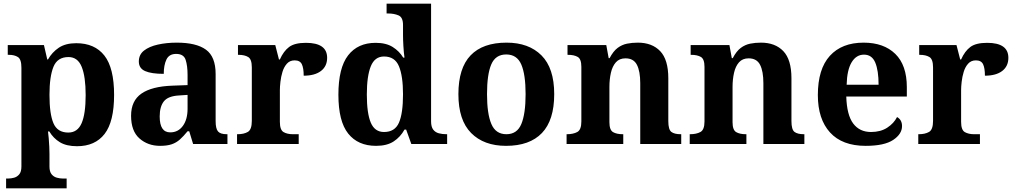

<svg xmlns="http://www.w3.org/2000/svg" viewBox="-20 -780 5497 1040"><path d="M13 240V187H25Q40 187 56.5 182.5Q73 178 84.5 164Q96 150 96 122V-413Q96 -459 77 -471Q58 -483 29 -483H22V-536H218L236 -458H240Q262 -497 298.5 -521.5Q335 -546 393 -546Q493 -546 545.5 -479Q598 -412 598 -266Q598 -121 546.5 -54.5Q495 12 397 12Q340 12 304.5 -9.5Q269 -31 247 -68H240Q242 -54 244 -30.5Q246 -7 247 15.5Q248 38 248 53V122Q248 150 259.5 164Q271 178 288 182.5Q305 187 319 187H341V240ZM350 -62Q400 -62 422 -112.5Q444 -163 444 -265Q444 -365 422.5 -418Q401 -471 351 -471Q291 -471 269.5 -418Q248 -365 248 -266Q248 -163 269.5 -112.5Q291 -62 350 -62Z M847 10Q781 10 735.5 -30Q690 -70 690 -153Q690 -234 746 -273Q802 -312 914 -316L996 -319V-374Q996 -424 985.5 -456Q975 -488 934 -488Q896 -488 881.5 -457.5Q867 -427 867 -380Q800 -380 766 -395Q732 -410 732 -447Q732 -484 760 -506Q788 -528 835 -538.5Q882 -549 938 -549Q1043 -549 1095.5 -511Q1148 -473 1148 -379V-124Q1148 -83 1161 -68Q1174 -53 1208 -53H1212V0H1026L1005 -69H996Q974 -42 954.5 -24.5Q935 -7 910 1.5Q885 10 847 10ZM902 -63Q945 -63 970.5 -98Q996 -133 996 -191V-266L951 -263Q891 -260 868 -231.5Q845 -203 845 -149Q845 -63 902 -63Z M1264 0V-53H1267Q1301 -53 1322.5 -65.5Q1344 -78 1344 -125V-415Q1344 -459 1324.5 -471Q1305 -483 1272 -483H1269V-536H1471L1491 -458H1496Q1516 -503 1546 -525.5Q1576 -548 1637 -548Q1752 -548 1752 -467Q1752 -421 1718.5 -395.5Q1685 -370 1625 -370Q1625 -411 1615 -432Q1605 -453 1576 -453Q1550 -453 1534 -435Q1518 -417 1510 -390.5Q1502 -364 1499 -337Q1496 -310 1496 -293V-120Q1496 -76 1516 -64.5Q1536 -53 1566 -53H1598V0Z M2017 10Q1919 10 1866 -56.5Q1813 -123 1813 -267Q1813 -412 1865.5 -480Q1918 -548 2015 -548Q2071 -548 2107 -525.5Q2143 -503 2164 -468H2171Q2167 -496 2165 -531Q2163 -566 2163 -590V-645Q2163 -686 2139 -696.5Q2115 -707 2082 -707H2074V-760H2315V-123Q2315 -93 2326.5 -78Q2338 -63 2357 -58Q2376 -53 2398 -53H2402V0H2208L2180 -78H2171Q2149 -38 2112.5 -14Q2076 10 2017 10ZM2060 -65Q2119 -65 2141 -115.5Q2163 -166 2163 -269Q2163 -368 2141 -421Q2119 -474 2060 -474Q2010 -474 1988.5 -421Q1967 -368 1967 -268Q1967 -166 1988.5 -115.5Q2010 -65 2060 -65Z M2721 10Q2601 10 2532 -59.5Q2463 -129 2463 -270Q2463 -411 2529 -480Q2595 -549 2724 -549Q2844 -549 2913 -480Q2982 -411 2982 -270Q2982 -129 2915.5 -59.5Q2849 10 2721 10ZM2723 -53Q2781 -53 2804 -108.5Q2827 -164 2827 -270Q2827 -377 2803.5 -431Q2780 -485 2722 -485Q2664 -485 2641 -431Q2618 -377 2618 -270Q2618 -164 2641.5 -108.5Q2665 -53 2723 -53Z M3049 0V-53H3051Q3085 -53 3107 -65Q3129 -77 3129 -122V-418Q3129 -460 3109.5 -471.5Q3090 -483 3057 -483H3054V-536H3264L3277 -465H3282Q3302 -503 3325.5 -520.5Q3349 -538 3376.5 -543.5Q3404 -549 3435 -549Q3512 -549 3556 -503Q3600 -457 3600 -356V-124Q3600 -78 3616.5 -65.5Q3633 -53 3667 -53H3670V0H3448V-329Q3448 -394 3430 -429Q3412 -464 3368 -464Q3335 -464 3316 -442.5Q3297 -421 3289 -385.5Q3281 -350 3281 -309V-118Q3281 -76 3300.5 -64.5Q3320 -53 3353 -53H3356V0Z M3716 0V-53H3718Q3752 -53 3774 -65Q3796 -77 3796 -122V-418Q3796 -460 3776.5 -471.5Q3757 -483 3724 -483H3721V-536H3931L3944 -465H3949Q3969 -503 3992.5 -520.5Q4016 -538 4043.5 -543.5Q4071 -549 4102 -549Q4179 -549 4223 -503Q4267 -457 4267 -356V-124Q4267 -78 4283.5 -65.5Q4300 -53 4334 -53H4337V0H4115V-329Q4115 -394 4097 -429Q4079 -464 4035 -464Q4002 -464 3983 -442.5Q3964 -421 3956 -385.5Q3948 -350 3948 -309V-118Q3948 -76 3967.5 -64.5Q3987 -53 4020 -53H4023V0Z M4669 10Q4542 10 4476 -62.5Q4410 -135 4410 -265Q4410 -406 4475 -477.5Q4540 -549 4658 -549Q4767 -549 4829.5 -488Q4892 -427 4892 -308V-257H4564Q4567 -157 4601.5 -111Q4636 -65 4698 -65Q4750 -65 4786 -88.5Q4822 -112 4839 -146Q4866 -131 4866 -97Q4866 -54 4818 -22Q4770 10 4669 10ZM4739 -321Q4739 -398 4721 -441Q4703 -484 4660 -484Q4618 -484 4593 -442.5Q4568 -401 4566 -321Z M4954 0V-53H4957Q4991 -53 5012.5 -65.5Q5034 -78 5034 -125V-415Q5034 -459 5014.5 -471Q4995 -483 4962 -483H4959V-536H5161L5181 -458H5186Q5206 -503 5236 -525.5Q5266 -548 5327 -548Q5442 -548 5442 -467Q5442 -421 5408.5 -395.5Q5375 -370 5315 -370Q5315 -411 5305 -432Q5295 -453 5266 -453Q5240 -453 5224 -435Q5208 -417 5200 -390.5Q5192 -364 5189 -337Q5186 -310 5186 -293V-120Q5186 -76 5206 -64.5Q5226 -53 5256 -53H5288V0Z"/></svg>

Font: Noto Serif Bengali
Style: Bold
Weight: 700
Designer: Juan Bruce, Universal Thirst, Indian Type Foundry and the Monotype Design Team.
Foundry: Monotype Imaging Inc.
Version: Version 2.003; ttfautohint (v1.8.4.7-5d5b)